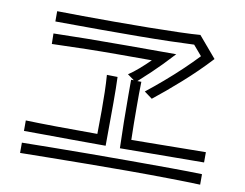

<svg xmlns="http://www.w3.org/2000/svg" viewBox="-76 -826 1151 902"><g transform="rotate(10 500.0 -374.5)"><path d="M599 -414Q637 -444 678.5 -479.5Q720 -515 759.5 -552.5Q799 -590 830 -623L789 -671Q747 -669 676 -667Q605 -665 520 -664.5Q435 -664 351 -664Q288 -664 230.5 -664.5Q173 -665 128 -665V-714Q178 -713 250 -712.5Q322 -712 401 -712Q483 -712 564 -713Q645 -714 710 -716Q775 -718 810 -721L895 -621Q833 -554 763 -492Q693 -430 637 -386ZM530 -131Q528 -190 527 -255Q526 -320 526 -382V-457H539L507 -480Q529 -494 556.5 -518Q584 -542 606 -564Q517 -564 442.5 -564Q368 -564 294 -562.5Q220 -561 130 -558L129 -608Q206 -610 291 -611Q376 -612 479 -612Q582 -612 714 -612Q659 -552 614.5 -510Q570 -468 556 -456H575Q574 -429 574 -398.5Q574 -368 574 -336Q574 -296 574.5 -256.5Q575 -217 576 -179Q649 -180 717 -180.5Q785 -181 840.5 -182Q896 -183 931 -183V-134ZM461 -459Q462 -435 462.5 -403.5Q463 -372 463 -335Q463 -287 462.5 -234Q462 -181 462 -131Q383 -131 308 -131.5Q233 -132 172 -132.5Q111 -133 72 -133V-183Q127 -181 217.5 -180Q308 -179 414 -179Q414 -207 414.5 -235Q415 -263 415 -290Q415 -336 414 -378.5Q413 -421 410 -460ZM931 -28Q879 -30 787 -31.5Q695 -33 588 -33Q491 -33 393 -32Q295 -31 211 -30Q127 -29 72 -28V-77Q129 -78 212.5 -79Q296 -80 393 -80.5Q490 -81 585 -81Q689 -81 780.5 -80.5Q872 -80 931 -78Z"/></g></svg>

Font: Train One
Style: Regular
Weight: 400
Designer: Fontworks Inc.
Foundry: Fontworks Inc.
Version: Version 1.100